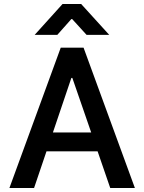

<svg xmlns="http://www.w3.org/2000/svg" viewBox="-20 -938 717 958"><path d="M27 0 283 -700H397L653 0H530L467 -183H212L150 0ZM435 -277 341 -549H336L244 -277ZM292 -918H385L525 -764H412L340 -843H336L266 -764H153Z"/></svg>

Font: Lopes Sans SemiBold
Style: Regular
Weight: 600
Designer: Gabriel Lam, Diego Maldonado
Foundry: TypeRant, Foresti Design
Version: Version 4.000